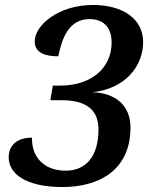

<svg xmlns="http://www.w3.org/2000/svg" viewBox="-20 -744 611 774"><path d="M232 10C374 10 506 -54 506 -230C506 -320 444 -370 352 -372C484 -386 557 -476 557 -575C557 -668 475 -724 355 -724C215 -724 120 -642 120 -577C120 -531 162 -517 215 -517C230 -591 258 -667 341 -667C407 -667 430 -622 430 -573C430 -466 343 -399 225 -399H193L183 -340H228C328 -340 377 -301 377 -223C377 -108 322 -56 245 -56C158 -56 107 -110 109 -189C43 -189 15 -154 15 -109C15 -47 79 10 232 10Z"/></svg>

Font: Noto Serif Semi
Style: Italic
Weight: 600
Italic angle: -12°
Designer: Monotype Design Team
Foundry: Monotype Imaging Inc.
Version: Version 1.901